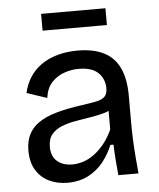

<svg xmlns="http://www.w3.org/2000/svg" viewBox="-51 -740 660 797"><g transform="rotate(-5 278.5 -341.0)"><path d="M198 13Q156 13 122 -3.5Q88 -20 68 -52.5Q48 -85 48 -135Q48 -172 61.5 -200Q75 -228 103.5 -248Q132 -268 177 -281Q222 -294 287 -303Q324 -308 347.5 -313Q371 -318 382 -329.5Q393 -341 393 -364Q393 -402 367 -428Q341 -454 285 -454Q256 -454 226 -444Q196 -434 173.5 -410.5Q151 -387 145 -345L61 -373Q69 -409 87.5 -438Q106 -467 135 -487.5Q164 -508 202.5 -519Q241 -530 288 -530Q353 -530 396.5 -508Q440 -486 461.5 -440.5Q483 -395 483 -324V-209Q483 -178 484.5 -141.5Q486 -105 489 -68.5Q492 -32 495 0H411Q408 -32 405.5 -64Q403 -96 402 -128H389Q374 -91 349 -59Q324 -27 286.5 -7Q249 13 198 13ZM225 -61Q247 -61 269.5 -68Q292 -75 314.5 -91Q337 -107 357.5 -132Q378 -157 394 -192V-292L420 -287Q404 -271 377.5 -263Q351 -255 319 -250Q287 -245 255 -239.5Q223 -234 196.5 -223.5Q170 -213 154 -194Q138 -175 138 -142Q138 -102 162 -81.5Q186 -61 225 -61ZM150 -625V-695H418V-625Z"/></g></svg>

Font: Bricolage Grotesque
Style: Regular
Weight: 400
Designer: Mathieu Triay
Foundry: Atelier Triay
Version: Version 1.001;gftools[0.9.33.dev8+g029e19f]